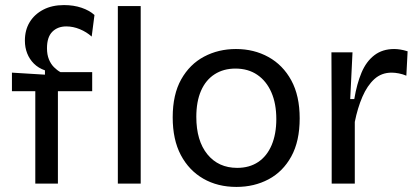

<svg xmlns="http://www.w3.org/2000/svg" viewBox="-20 -723 1644 756"><path d="M119 0V-364H27V-437L157 -429V-446Q131 -455 113.5 -472.5Q96 -490 87 -513Q78 -536 78 -563Q78 -605 97 -636Q116 -667 150.5 -685Q185 -703 232 -703Q270 -703 301 -692.5Q332 -682 352 -664L341 -579Q321 -597 294.5 -608Q268 -619 241 -619Q207 -619 186 -598Q165 -577 165 -533Q165 -508 172.5 -489.5Q180 -471 192.5 -458.5Q205 -446 218 -439H343V-364H208V0Z M444 0V-699H534V0Z M911 13Q837 13 780.5 -19.5Q724 -52 692 -112.5Q660 -173 660 -261Q660 -351 693.5 -410.5Q727 -470 783.5 -500Q840 -530 909 -530Q980 -530 1037 -498.5Q1094 -467 1127 -406.5Q1160 -346 1160 -257Q1160 -167 1127 -107Q1094 -47 1037.5 -17Q981 13 911 13ZM914 -62Q962 -62 996.5 -85Q1031 -108 1049.5 -151.5Q1068 -195 1068 -254Q1068 -315 1048.5 -359.5Q1029 -404 993 -428.5Q957 -453 907 -453Q860 -453 825 -430.5Q790 -408 771.5 -365.5Q753 -323 753 -263Q753 -169 796.5 -115.5Q840 -62 914 -62Z M1286 0V-277L1285 -517H1368L1359 -333H1375Q1385 -393 1403.5 -437Q1422 -481 1454 -505.5Q1486 -530 1532 -530Q1543 -530 1556 -528Q1569 -526 1585 -521L1580 -425Q1566 -431 1550.5 -434Q1535 -437 1522 -437Q1482 -437 1454 -411.5Q1426 -386 1407 -342Q1388 -298 1377 -243V0Z"/></svg>

Font: Bricolage Grotesque 20pt
Style: Regular
Weight: 400
Version: Version 1.001;gftools[0.9.33.dev8+g029e19f]